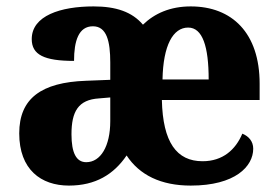

<svg xmlns="http://www.w3.org/2000/svg" viewBox="-20 -569 866 599"><path d="M195 10C278 10 335 -25 375 -84C415 -23 482 10 575 10C714 10 770 -50 770 -105C770 -128 756 -144 736 -152C715 -102 675 -66 612 -66C531 -66 488 -125 485 -257H790V-308C790 -466 704 -549 575 -549C511 -549 462 -527 426 -492C392 -532 342 -549 272 -549C169 -549 79 -520 79 -447C79 -398 118 -379 211 -379C211 -441 225 -487 270 -487C313 -487 324 -440 324 -374V-320L248 -317C109 -312 40 -262 40 -153C40 -40 108 10 195 10ZM631 -321H487C489 -428 520 -483 567 -483C612 -483 631 -424 631 -321ZM249 -63C218 -63 203 -92 203 -150C203 -221 224 -258 289 -262L324 -265V-191C324 -113 294 -63 249 -63Z"/></svg>

Font: Noto Serif Armenian SemiCondensed
Style: Bold
Weight: 700
Width: 4
Designer: Monotype Design Team
Foundry: Monotype Imaging Inc.
Version: Version 2.008